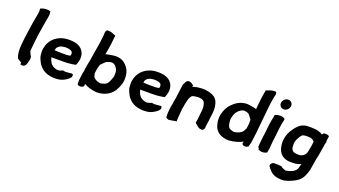

<svg xmlns="http://www.w3.org/2000/svg" viewBox="-74 -1429 4112 2328"><g transform="rotate(20 1982.5 -265.0)"><path d="M143 -723 145 -722C147 -699 148 -683 143 -657C129 -585 115 -508 105 -431L92 -335C91 -317 88 -301 86 -284V-283C84 -261 83 -241 80 -221V-220C76 -159 80 -106 100 -63L101 -64C106 -57 153 -29 153 -29V-21L151 -9C154 -1 173 -1 184 -2C197 -5 211 -13 217 -26C225 -40 231 -54 234 -75C239 -91 242 -107 242 -118V-120C241 -135 239 -144 229 -154C221 -181 206 -187 210 -215V-216C214 -258 218 -299 223 -341L234 -431C238 -461 243 -487 248 -518L256 -567C261 -598 268 -633 273 -662C279 -693 276 -716 273 -737L271 -734C235 -750 183 -743 153 -728Z M342 -238C342 -215 344 -188 352 -166C354 -159 357 -153 359 -147L360 -146V-145C373 -117 386 -85 412 -63C416 -60 416 -57 423 -51C469 -7 551 20 652 6C695 0 736 -24 764 -47C770 -52 780 -59 787 -71C797 -90 793 -100 790 -112C780 -114 772 -117 759 -114C744 -111 736 -112 714 -110H712C700 -108 699 -108 684 -110L666 -114C647 -107 620 -96 601 -96C569 -98 538 -112 522 -128H521L520 -129C498 -146 486 -178 477 -211C476 -213 476 -214 475 -217C479 -216 485 -216 492 -216H633C689 -216 740 -222 787 -232L790 -240C814 -292 821 -357 794 -406C764 -462 702 -487 626 -489H589C496 -486 409 -437 370 -359L369 -358L368 -357C365 -349 361 -342 358 -332L353 -317C345 -292 340 -263 342 -238ZM482 -309C483 -316 486 -325 488 -330V-333C488 -334 488 -335 490 -339C505 -365 532 -382 571 -386C575 -387 582 -387 591 -388H595C635 -388 666 -381 680 -367C692 -355 693 -330 685 -313C669 -309 654 -306 635 -306H567C559 -306 554 -306 547 -307H525C512 -307 501 -308 487 -309Z M886 -80C884 -66 885 -54 885 -45C885 -37 884 -28 885 -20L887 -17C902 3 945 1 964 -19L967 -23L969 -35V-52C1012 -27 1065 -10 1133 -4H1134C1240 -4 1327 -57 1364 -138C1367 -144 1369 -149 1373 -156V-157L1383 -180C1389 -196 1395 -215 1398 -232L1402 -260C1405 -321 1395 -371 1367 -409C1334 -456 1291 -496 1204 -496H1202C1196 -495 1189 -495 1181 -494L1159 -491C1136 -488 1114 -484 1091 -479L1086 -477L1077 -471C1085 -516 1095 -565 1101 -613V-614C1102 -626 1103 -640 1105 -653C1108 -676 1110 -696 1112 -718L1113 -728L1104 -731C1080 -740 1050 -758 1006 -755H1000L996 -751C976 -733 981 -706 980 -693C977 -674 977 -656 974 -637C972 -624 970 -611 969 -595C962 -540 950 -485 942 -427C940 -417 938 -406 937 -397C932 -357 923 -315 915 -274L912 -251C911 -243 910 -238 908 -232L906 -212C905 -210 904 -185 900 -180V-177C899 -171 898 -168 897 -165ZM1035 -215 1040 -252C1042 -260 1044 -270 1045 -280C1049 -296 1054 -314 1059 -332C1064 -335 1071 -342 1075 -347C1077 -349 1079 -352 1084 -357C1099 -370 1112 -386 1125 -392C1137 -397 1148 -401 1160 -404C1168 -404 1176 -406 1186 -408C1220 -405 1240 -385 1255 -358C1269 -337 1272 -305 1269 -267L1268 -259C1266 -254 1266 -250 1265 -245C1253 -210 1240 -176 1221 -154C1208 -139 1180 -131 1150 -124C1146 -123 1144 -122 1143 -122H1139L1137 -123H1132C1120 -126 1106 -129 1095 -133C1071 -146 1049 -157 1043 -180C1040 -189 1039 -200 1035 -215Z M1487 -238C1487 -215 1489 -188 1497 -166C1499 -159 1502 -153 1504 -147L1505 -146V-145C1518 -117 1531 -85 1557 -63C1561 -60 1561 -57 1568 -51C1614 -7 1696 20 1797 6C1840 0 1881 -24 1909 -47C1915 -52 1925 -59 1932 -71C1942 -90 1938 -100 1935 -112C1925 -114 1917 -117 1904 -114C1889 -111 1881 -112 1859 -110H1857C1845 -108 1844 -108 1829 -110L1811 -114C1792 -107 1765 -96 1746 -96C1714 -98 1683 -112 1667 -128H1666L1665 -129C1643 -146 1631 -178 1622 -211C1621 -213 1621 -214 1620 -217C1624 -216 1630 -216 1637 -216H1778C1834 -216 1885 -222 1932 -232L1935 -240C1959 -292 1966 -357 1939 -406C1909 -462 1847 -487 1771 -489H1734C1641 -486 1554 -437 1515 -359L1514 -358L1513 -357C1510 -349 1506 -342 1503 -332L1498 -317C1490 -292 1485 -263 1487 -238ZM1627 -309C1628 -316 1631 -325 1633 -330V-333C1633 -334 1633 -335 1635 -339C1650 -365 1677 -382 1716 -386C1720 -387 1727 -387 1736 -388H1740C1780 -388 1811 -381 1825 -367C1837 -355 1838 -330 1830 -313C1814 -309 1799 -306 1780 -306H1712C1704 -306 1699 -306 1692 -307H1670C1657 -307 1646 -308 1632 -309Z M2039 -136C2033 -89 2029 -43 2034 -5L2054 5C2059 8 2067 12 2079 9C2102 7 2134 0 2152 -3L2168 -5V-20C2168 -28 2168 -35 2169 -41V-42C2172 -85 2174 -129 2179 -172L2181 -182C2183 -187 2184 -193 2184 -196C2185 -206 2187 -217 2189 -229V-232L2191 -235L2193 -248C2193 -249 2195 -258 2195 -258C2205 -303 2217 -345 2244 -359C2267 -365 2290 -370 2316 -370C2325 -370 2330 -370 2337 -368H2338L2352 -365C2374 -361 2387 -352 2396 -338C2409 -311 2417 -271 2410 -220L2409 -218C2409 -210 2408 -201 2407 -193C2404 -172 2403 -153 2400 -134V-132C2400 -127 2400 -121 2399 -115C2398 -109 2397 -102 2395 -97L2391 -68L2424 -40C2436 -31 2451 -13 2484 -15H2497L2501 -18C2525 -33 2520 -61 2521 -74L2527 -115C2529 -122 2529 -129 2530 -134L2532 -149C2534 -166 2536 -181 2537 -199L2543 -241C2552 -309 2543 -364 2520 -407C2501 -440 2469 -459 2428 -471V-472H2427C2401 -478 2370 -485 2333 -485C2323 -485 2314 -484 2307 -484C2276 -483 2246 -477 2221 -470C2215 -469 2208 -466 2201 -462C2202 -469 2205 -473 2208 -479L2201 -486C2191 -495 2176 -509 2152 -512C2129 -517 2108 -501 2103 -483C2098 -475 2091 -462 2086 -450L2074 -361C2070 -334 2068 -310 2064 -283L2062 -265L2060 -256L2059 -255C2057 -242 2054 -227 2052 -211L2049 -191C2047 -174 2042 -155 2039 -136Z M2635 -232C2634 -215 2634 -196 2636 -180L2640 -157V-156C2642 -149 2644 -144 2645 -138C2660 -57 2733 -4 2839 -4H2840C2910 -10 2965 -26 3016 -52C3015 -48 3013 -40 3012 -35L3010 -23L3013 -19C3026 0 3067 3 3088 -17L3092 -20C3095 -28 3096 -37 3098 -45C3100 -54 3105 -66 3107 -80L3118 -165C3117 -168 3118 -171 3119 -177V-180C3123 -189 3125 -197 3123 -208L3124 -212C3124 -218 3125 -226 3126 -233V-235C3126 -240 3126 -244 3127 -251L3130 -274C3134 -315 3137 -357 3142 -397C3143 -406 3144 -415 3145 -427C3153 -483 3154 -539 3162 -595C3165 -608 3167 -624 3169 -637C3172 -656 3176 -672 3179 -693C3182 -705 3195 -733 3179 -751L3175 -755H3169C3125 -758 3091 -740 3065 -731L3054 -728L3053 -718C3049 -696 3045 -676 3042 -653C3040 -640 3039 -626 3036 -614V-613C3030 -565 3026 -518 3022 -471C3021 -471 3013 -477 3010 -479C2989 -484 2967 -488 2944 -491L2924 -494C2916 -495 2909 -495 2903 -496H2901C2895 -496 2886 -496 2879 -495C2805 -486 2758 -454 2714 -409C2676 -371 2651 -320 2639 -260ZM2773 -259 2774 -266C2775 -270 2779 -295 2782 -298L2783 -300C2789 -324 2798 -343 2812 -358C2835 -384 2860 -405 2895 -408C2903 -406 2911 -404 2921 -404C2932 -401 2941 -398 2952 -392C2956 -390 2959 -386 2965 -380C2972 -368 2983 -357 2990 -347C2992 -344 2995 -337 3002 -332C3003 -315 3002 -297 3002 -280C3001 -272 2999 -262 2999 -252L2994 -215C2987 -202 2981 -189 2976 -180C2964 -157 2942 -146 2912 -133C2900 -129 2887 -126 2873 -123H2868L2864 -122H2860C2832 -129 2801 -138 2792 -154C2779 -176 2774 -208 2772 -245C2772 -248 2773 -252 2773 -259Z M3238 -371C3235 -351 3232 -314 3229 -295C3228 -288 3227 -282 3227 -273C3226 -268 3225 -261 3225 -253L3214 -170C3213 -162 3211 -154 3211 -144C3209 -130 3208 -104 3206 -91V-90C3206 -80 3205 -66 3204 -57L3203 -50L3216 -40C3216 -39 3217 -36 3217 -33L3216 -25C3230 -17 3247 -10 3269 -10C3293 -10 3311 -17 3328 -25L3331 -41C3332 -51 3335 -60 3337 -72L3339 -87C3341 -99 3340 -110 3341 -122L3344 -145V-146C3344 -155 3344 -162 3345 -168L3352 -221C3354 -236 3355 -254 3357 -267L3360 -289C3361 -314 3367 -354 3371 -382C3373 -396 3376 -413 3378 -427C3380 -437 3386 -456 3388 -471L3389 -479L3382 -484C3356 -503 3303 -505 3267 -488L3258 -484L3256 -466C3256 -463 3254 -457 3253 -448C3247 -426 3242 -397 3238 -371ZM3280 -652C3275 -617 3300 -587 3335 -586H3344C3377 -590 3404 -619 3408 -651C3413 -686 3387 -716 3352 -716C3317 -716 3285 -687 3280 -652Z M3410 113 3409 116 3411 118C3436 156 3471 198 3522 213C3545 221 3572 223 3596 225H3597C3608 225 3619 225 3630 224C3651 222 3669 214 3684 210H3686C3742 188 3800 166 3840 113C3860 85 3872 53 3884 18L3890 -5V-6C3891 -11 3893 -20 3894 -29C3895 -38 3898 -48 3899 -57C3900 -68 3902 -79 3904 -91C3905 -98 3906 -105 3908 -109V-111C3910 -126 3913 -141 3915 -157L3916 -166C3916 -169 3918 -172 3920 -177V-178L3925 -200C3928 -214 3931 -230 3933 -245C3937 -272 3944 -309 3948 -338L3951 -364C3960 -377 3961 -392 3957 -405L3965 -469C3953 -476 3939 -481 3920 -481H3909C3892 -482 3883 -469 3879 -457C3846 -480 3803 -493 3749 -493C3742 -493 3736 -493 3730 -494H3691C3621 -494 3577 -461 3544 -421C3533 -409 3525 -396 3517 -385C3491 -348 3469 -301 3462 -250C3460 -241 3459 -230 3459 -222C3456 -113 3499 -18 3627 -14H3659C3665 -14 3670 -14 3677 -15C3683 -15 3691 -16 3696 -16H3698C3722 -19 3745 -26 3766 -38C3765 -34 3765 -33 3764 -29C3759 -10 3755 8 3749 25L3748 27C3746 35 3742 40 3732 52C3714 74 3684 85 3648 97C3639 99 3629 100 3619 102H3618C3614 118 3615 118 3615 102H3614C3588 97 3562 86 3552 75L3548 72C3533 69 3517 70 3506 68H3504C3490 68 3476 68 3462 67C3436 64 3406 88 3410 113ZM3594 -239 3596 -251C3600 -278 3612 -302 3626 -326C3634 -340 3641 -351 3652 -361C3663 -374 3674 -373 3709 -377C3710 -377 3717 -376 3719 -376H3729C3737 -376 3743 -375 3753 -375C3761 -374 3774 -370 3782 -367L3796 -357C3800 -353 3808 -349 3812 -344C3812 -339 3811 -335 3811 -329C3811 -307 3805 -285 3801 -258C3799 -252 3798 -247 3798 -244L3796 -230C3796 -227 3794 -222 3793 -217C3787 -169 3752 -134 3706 -131H3680C3678 -131 3676 -132 3668 -132C3665 -132 3659 -133 3658 -133L3656 -134H3655C3623 -136 3605 -154 3599 -180C3597 -191 3594 -203 3595 -210L3596 -213C3595 -222 3594 -231 3594 -239Z"/></g></svg>

Font: Hussar Pisanka
Style: BdKur
Weight: 700
Designer: Robert Jablonski
Foundry: Cannot Into Space Fonts
Version: Version 1.070